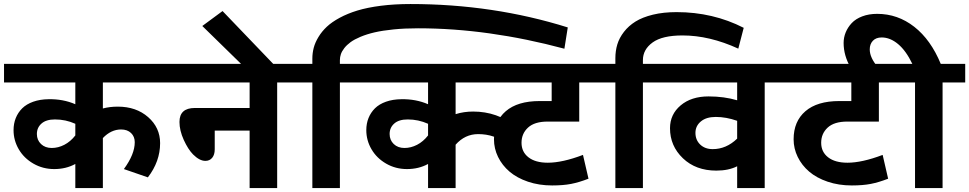

<svg xmlns="http://www.w3.org/2000/svg" viewBox="-35 -953 4911 973"><path d="M227.1 -203.1Q259.8 -203.1 291 -219.2Q322.3 -235.4 346.7 -266.6V-325.7Q297.9 -347.7 243.7 -347.7Q198.7 -347.7 175.3 -326.9Q151.9 -306.2 151.9 -273.9Q151.9 -243.2 172.9 -223.1Q193.8 -203.1 227.1 -203.1ZM486.3 0H346.7V-122.1Q299.3 -96.2 239.7 -96.2Q182.1 -96.2 134.3 -123.8Q86.4 -151.4 60.1 -196.5Q33.7 -241.7 33.7 -293.5Q33.7 -326.7 44.9 -354.7Q56.2 -382.8 77.6 -404.1Q99.1 -425.3 133.3 -437.5Q167.5 -449.7 210.9 -450.2Q284.7 -451.7 346.7 -424.8V-535.2H-14.6V-629.4H847.2V-535.2H486.3V-403.3Q521 -412.6 562 -412.6Q655.3 -412.6 715.8 -359.4Q776.4 -306.2 776.4 -227.5Q776.4 -134.8 714.4 -54.2L592.8 -96.2Q647.9 -171.4 647.9 -232.4Q647.9 -260.7 629.2 -278.8Q610.4 -296.9 578.6 -296.9Q527.8 -296.9 486.3 -253.4Z M1230 0V-291H1053.2V-196.3Q1053.2 -168.9 1040.3 -153.3Q1027.3 -137.7 1005.9 -137.7Q976.1 -137.7 943.4 -170.4Q918 -196.3 896.2 -244.1Q874.5 -292 874.5 -335Q874.5 -405.8 952.6 -405.8H1230V-535.2H820.8V-629.4H1484.4V-535.2H1369.6V0Z M1370.6 -607.4H1209L990.2 -821.3L1092.8 -897Z M1547.9 0V-535.2H1455.1V-629.4H1547.9V-656.2Q1547.9 -684.1 1554.9 -710.9Q1562 -737.8 1578.9 -765.6Q1595.7 -793.5 1621.1 -817.4Q1646.5 -841.3 1686.3 -862.8Q1726.1 -884.3 1776.4 -899.7Q1826.7 -915 1895.3 -923.8Q1963.9 -932.6 2044.9 -932.6Q2463.9 -932.6 2842.3 -814L2825.2 -706.1Q2439 -809.6 2083.5 -809.6Q2016.6 -809.6 1960.2 -804Q1903.8 -798.3 1863.8 -789.1Q1823.7 -779.8 1792.2 -766.6Q1760.7 -753.4 1741.5 -739.3Q1722.2 -725.1 1709.7 -709Q1697.3 -692.9 1692.4 -678.2Q1687.5 -663.6 1687.5 -648.4V-629.4H1802.2V-535.2H1687.5V0Z M2014.6 -203.1Q2047.4 -203.1 2078.6 -219.2Q2109.9 -235.4 2134.3 -266.6V-325.7Q2085.4 -347.7 2031.2 -347.7Q1986.3 -347.7 1962.9 -326.9Q1939.5 -306.2 1939.5 -273.9Q1939.5 -243.2 1960.4 -223.1Q1981.4 -203.1 2014.6 -203.1ZM2273.9 0H2134.3V-122.1Q2086.9 -96.2 2027.3 -96.2Q1969.7 -96.2 1921.9 -123.8Q1874 -151.4 1847.7 -196.5Q1821.3 -241.7 1821.3 -293.5Q1821.3 -326.7 1832.5 -354.7Q1843.8 -382.8 1865.2 -404.1Q1886.7 -425.3 1920.9 -437.5Q1955.1 -449.7 1998.5 -450.2Q2072.3 -451.7 2134.3 -424.8V-535.2H1772.9V-629.4H2436.5V-535.2H2273.9V-374.5Q2315.4 -387.7 2362.8 -387.7Q2484.9 -387.7 2578.6 -312.5L2547.4 -218.3Q2502 -248.5 2466.1 -261Q2430.2 -273.4 2388.2 -273.4Q2321.3 -273.4 2273.9 -219.7Z M2763.2 -13.2Q2696.8 -13.2 2640.6 -32.2Q2584.5 -51.3 2547.1 -83.3Q2509.8 -115.2 2489 -157.7Q2468.3 -200.2 2468.3 -247.1Q2468.3 -337.9 2528.1 -389.4Q2587.9 -440.9 2699.7 -440.9H2760.7V-535.2H2407.2V-629.4H3020V-535.2H2900.4V-336.9H2740.2Q2673.8 -336.9 2640.9 -306.4Q2607.9 -275.9 2607.9 -229.5Q2607.9 -183.1 2643.1 -155.8Q2678.2 -128.4 2741.2 -128.4Q2814.9 -128.4 2919.4 -168L2947.3 -47.4Q2899.4 -28.8 2859.1 -21Q2818.8 -13.2 2763.2 -13.2Z M3083.5 0V-535.2H2990.7V-629.4H3083.5V-658.2Q3083.5 -695.3 3093.5 -728.3Q3103.5 -761.2 3127 -791.5Q3150.4 -821.8 3185.5 -843.8Q3220.7 -865.7 3273.9 -878.7Q3327.1 -891.6 3393.6 -891.6Q3578.1 -891.6 3733.9 -812L3706.5 -706.5Q3560.5 -773.4 3423.8 -773.4Q3321.3 -773.4 3272.2 -737.8Q3223.1 -702.1 3223.1 -648.4V-629.4H3337.9V-535.2H3223.1V0Z M3700.7 0V-110.4Q3657.2 -88.4 3595.2 -88.4Q3491.2 -88.4 3425.8 -150.9Q3360.4 -213.4 3360.4 -303.2Q3360.4 -373.5 3414.3 -418.9Q3468.3 -464.4 3555.7 -464.4Q3634.8 -464.4 3700.7 -444.8V-535.2H3308.6V-629.4H3955.1V-535.2H3840.3V0ZM3576.7 -197.3Q3645.5 -197.3 3700.7 -250.5V-340.8Q3645 -360.4 3592.3 -360.4Q3543.9 -360.4 3516.6 -337.4Q3489.3 -314.5 3489.3 -279.8Q3489.3 -243.7 3513.4 -220.5Q3537.6 -197.3 3576.7 -197.3Z M4281.7 -13.2Q4215.3 -13.2 4159.2 -32.2Q4103 -51.3 4065.7 -83.3Q4028.3 -115.2 4007.6 -157.7Q3986.8 -200.2 3986.8 -247.1Q3986.8 -337.9 4046.6 -389.4Q4106.4 -440.9 4218.3 -440.9H4279.3V-535.2H3925.8V-629.4H4538.6V-535.2H4418.9V-336.9H4258.8Q4192.4 -336.9 4159.4 -306.4Q4126.5 -275.9 4126.5 -229.5Q4126.5 -183.1 4161.6 -155.8Q4196.8 -128.4 4259.8 -128.4Q4333.5 -128.4 4438 -168L4465.8 -47.4Q4418 -28.8 4377.7 -21Q4337.4 -13.2 4281.7 -13.2Z M4602.1 0V-535.2H4509.3V-629.4H4588.4Q4556.6 -695.8 4516.4 -729.5Q4476.1 -763.2 4433.1 -763.2Q4404.3 -763.2 4388.4 -746.3Q4372.6 -729.5 4372.6 -702.6Q4372.6 -660.2 4414.6 -611.8H4274.9Q4240.2 -671.9 4240.2 -735.4Q4240.2 -763.2 4250.7 -788.8Q4261.2 -814.5 4281.2 -835.9Q4301.3 -857.4 4334.7 -870.1Q4368.2 -882.8 4410.2 -882.8Q4514.6 -882.8 4598.4 -817.1Q4682.1 -751.5 4732.4 -629.4H4856.4V-535.2H4741.7V0Z"/></svg>

Font: Khula Bold
Style: Regular
Weight: 700
Designer: Erin McLaughlin, Steve Matteson
Version: Version 1.000;PS 1.0;hotconv 1.0.72;makeotf.lib2.5.5900